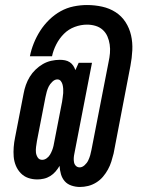

<svg xmlns="http://www.w3.org/2000/svg" viewBox="-20 -702 590 764"><path d="M298 42Q281 42 264.5 36.5Q248 31 237.5 19Q227 7 222.5 -9Q218 -25 217 -42Q210 -30 201 -19.5Q192 -9 180 -1.5Q168 6 154.5 9Q141 12 129 12Q109 12 92 6Q75 0 62.5 -13Q50 -26 43 -43Q36 -60 34.5 -78.5Q33 -97 34.5 -116.5Q36 -136 40 -155L74 -330Q77 -347 83 -364Q89 -381 98.5 -396.5Q108 -412 121.5 -425Q135 -438 150.5 -447Q166 -456 183.5 -460Q201 -464 218 -464Q229 -464 239 -462Q249 -460 257.5 -454.5Q266 -449 271.5 -440.5Q277 -432 280 -423L293 -452H346L276 -91Q274 -82 273.5 -73.5Q273 -65 274.5 -56.5Q276 -48 282 -42Q288 -36 297 -36Q307 -36 316.5 -44.5Q326 -53 331 -63.5Q336 -74 339 -84.5Q342 -95 344 -106L412 -455Q416 -473 417.5 -490.5Q419 -508 416.5 -525Q414 -542 407.5 -557Q401 -572 389 -583Q377 -594 360.5 -599Q344 -604 326 -604Q302 -604 277.5 -595Q253 -586 234.5 -567.5Q216 -549 204 -525.5Q192 -502 187 -478H99Q104 -504 114.5 -530Q125 -556 140 -579.5Q155 -603 176 -623.5Q197 -644 221.5 -657.5Q246 -671 273 -676.5Q300 -682 326 -682Q357 -682 386.5 -675.5Q416 -669 440 -653.5Q464 -638 479.5 -614Q495 -590 501.5 -561.5Q508 -533 506.5 -502Q505 -471 499 -440L432 -91Q428 -75 423 -59Q418 -43 409.5 -27.5Q401 -12 389.5 1.5Q378 15 362.5 24.5Q347 34 330.5 38Q314 42 298 42ZM148 -66Q157 -66 165.5 -72Q174 -78 179 -86.5Q184 -95 187.5 -104Q191 -113 193 -122L227 -297Q228 -306 229.5 -314.5Q231 -323 231.5 -331.5Q232 -340 231.5 -348.5Q231 -357 229 -365Q227 -373 222 -379.5Q217 -386 208 -386Q198 -386 188.5 -377Q179 -368 174 -358Q169 -348 166 -337Q163 -326 161 -316L127 -141Q125 -129 123.5 -117.5Q122 -106 123 -95.5Q124 -85 130 -75.5Q136 -66 148 -66Z"/></svg>

Font: Lode Dark Term
Style: Bold Italic
Weight: 700
Italic angle: -11°
Monospace: yes
Designer: Belleve Invis
Foundry: Belleve Invis
Version: Version 29.2.0